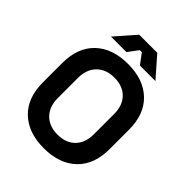

<svg xmlns="http://www.w3.org/2000/svg" viewBox="-248 -1023 1172 1172"><g transform="rotate(45 338.0 -437.0)"><path d="M50 -266V-434Q50 -567 127 -640.5Q204 -714 338 -714Q472 -714 549 -640.5Q626 -567 626 -434V-266Q626 -133 549 -59.5Q472 14 338 14Q204 14 127 -59.5Q50 -133 50 -266ZM338 -104Q411 -104 452.5 -146.5Q494 -189 494 -262V-438Q494 -511 452.5 -553.5Q411 -596 338 -596Q266 -596 224 -553Q182 -510 182 -438V-262Q182 -190 224 -147Q266 -104 338 -104ZM280 -758H146L260 -888H416L530 -758H396L347 -824H329Z"/></g></svg>

Font: Rootstock Sans Headline
Style: Bold
Weight: 700
Designer: Florian Karsten
Foundry: Florian Karsten
Version: Version 2.000;FEAKit 1.0